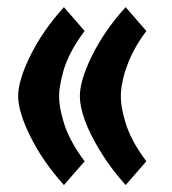

<svg xmlns="http://www.w3.org/2000/svg" viewBox="-20 -496 490 547"><path d="M207.5 -222.2C207.5 -203.1 211.9 -180.7 221.2 -154.8C230.5 -128.4 245.1 -98.6 265.6 -65.4C285.6 -32.2 310.1 0 337.9 31.2L397 -36.6C367.2 -75.2 346.2 -116.2 336.9 -148.9C327.1 -181.6 324.2 -203.1 324.2 -222.7C324.2 -251.5 335.4 -327.1 397 -407.7L337.9 -475.6C296.4 -429.7 264.6 -383.3 241.7 -336.4C218.8 -289.6 207.5 -251.5 207.5 -222.2ZM31.7 -222.2C31.7 -192.9 43 -154.8 65.9 -108.4C88.9 -61.5 120.6 -15.1 162.1 31.2L221.2 -36.6C191.4 -75.2 170.4 -116.2 161.1 -148.9C151.4 -181.6 148.4 -203.1 148.4 -222.7C148.4 -240.2 151.9 -262.2 161.1 -295.4C170.4 -328.1 191.9 -370.1 221.2 -407.7L162.1 -475.6C120.6 -429.7 88.9 -383.3 65.9 -336.4C43 -289.6 31.7 -251.5 31.7 -222.2Z"/></svg>

Font: Sahel Black
Style: Bold
Weight: 900
Foundry: Saber Rastikerdar (saber.rastikerdar@gmail.com)
Version: Version 3.4.0